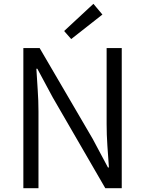

<svg xmlns="http://www.w3.org/2000/svg" viewBox="-20 -983 758 1003"><path d="M102 0V-732H187L464 -258L544 -108H549Q545 -163 541 -221.5Q537 -280 537 -335V-732H616V0H530L255 -475L175 -624H170Q173 -569 177 -513Q181 -457 181 -401V0ZM352 -779 315 -821 468 -963 515 -907Z"/></svg>

Font: Source Han Sans SC Normal
Style: Regular
Weight: 350
Designer: Ryoko NISHIZUKA 西塚涼子 (kana, bopomofo & ideographs); Paul D. Hunt (Latin, Greek & Cyrillic); Sandoll Communications 산돌커뮤니
Foundry: Adobe
Version: Version 2.004;hotconv 1.0.118;makeotfexe 2.5.65603